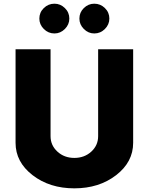

<svg xmlns="http://www.w3.org/2000/svg" viewBox="-20 -1019 812 1049"><path d="M277.5 -836.2Q243.8 -836.2 219.4 -860.6Q195 -885 195 -917.5Q195 -951.2 219.4 -975Q243.8 -998.8 277.5 -998.8Q310 -998.8 334.4 -975Q358.8 -951.2 358.8 -917.5Q358.8 -885 334.4 -860.6Q310 -836.2 277.5 -836.2ZM495 -836.2Q462.5 -836.2 438.1 -860.6Q413.8 -885 413.8 -917.5Q413.8 -951.2 438.1 -975Q462.5 -998.8 495 -998.8Q528.8 -998.8 553.1 -975Q577.5 -951.2 577.5 -917.5Q577.5 -885 553.1 -860.6Q528.8 -836.2 495 -836.2ZM65 -238.8V-750H256.2V-275Q256.2 -225 293.8 -190.6Q331.2 -156.2 386.2 -156.2Q441.2 -156.2 478.8 -190.6Q516.2 -225 516.2 -275V-750H707.5V-238.8Q707.5 -133.8 614.4 -61.9Q521.2 10 386.2 10Q251.2 10 158.1 -61.9Q65 -133.8 65 -238.8Z"/></svg>

Font: Now Alt Black
Style: Regular
Weight: 900
Designer: Alfredo Marco Pradil
Foundry: Alfredo Marco Pradil
Version: Version 1.002;PS 001.002;hotconv 1.0.88;makeotf.lib2.5.64775